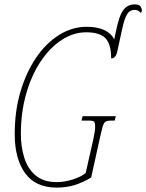

<svg xmlns="http://www.w3.org/2000/svg" viewBox="-20 -844 666 874"><path d="M238 10Q142 10 94.5 -55.5Q47 -121 47 -234Q47 -339 73.5 -428Q100 -517 145.5 -583Q191 -649 250 -685.5Q309 -722 374 -722Q470 -722 500 -665L507 -698Q522 -773 541.5 -798.5Q561 -824 593 -824Q614 -824 620 -814Q626 -804 626 -798Q626 -791 621 -785Q610 -799 593 -799Q580 -799 569.5 -791.5Q559 -784 550.5 -762.5Q542 -741 533 -698L514 -610Q507 -578 486 -578Q486 -643 460 -670Q434 -697 372 -697Q314 -697 260.5 -662Q207 -627 165 -564Q123 -501 99 -416.5Q75 -332 75 -234Q75 -176 90.5 -126Q106 -76 142 -45.5Q178 -15 239 -15Q272 -15 309.5 -26.5Q347 -38 370 -56L405 -211Q413 -249 413 -264Q413 -285 408.5 -290Q404 -295 384 -295H351L356 -315H507L502 -295H483Q469 -295 461 -290.5Q453 -286 447.5 -268Q442 -250 433 -208L395 -36Q357 -13 319.5 -1.5Q282 10 238 10Z"/></svg>

Font: Noto Serif ExtraCondensed Thin
Style: Italic
Weight: 100
Width: 2
Italic angle: -12°
Designer: Monotype Design Team
Foundry: Monotype Imaging Inc.
Version: Version 2.013